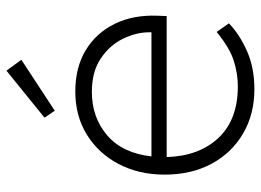

<svg xmlns="http://www.w3.org/2000/svg" viewBox="-124 -654 789 580"><g transform="rotate(-90 270.0 -364.5)"><path d="M290 10Q215 10 156.5 -24Q98 -58 65 -119Q32 -180 32 -261Q32 -339 64 -400Q96 -461 152.5 -496Q209 -531 283 -531Q356 -531 408 -499.5Q460 -468 487.5 -412Q515 -356 512 -282L511 -255H85Q88 -157 143 -98.5Q198 -40 299 -40Q336 -40 375 -52Q414 -64 463 -104L489 -67Q456 -35 405.5 -12.5Q355 10 290 10ZM282 -481Q205 -481 151 -435Q97 -389 87 -301H462V-307Q462 -347 442.5 -387Q423 -427 383 -454Q343 -481 282 -481ZM225 -593 204 -624 346 -739 379 -694Z"/></g></svg>

Font: Lexend Deca ExtraLight
Style: Regular
Weight: 200
Designer: Bonnie Shaver-Troup, Thomas Jockin
Foundry: Lexend
Version: Version 1.008; ttfautohint (v1.8.4.7-5d5b)